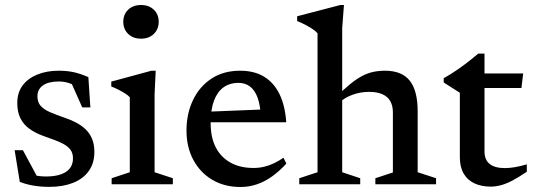

<svg xmlns="http://www.w3.org/2000/svg" viewBox="-20 -736 2133 767"><path d="M214 -453.5Q247 -453.5 273.8 -447.8Q300.5 -442 333 -428L341 -307H308.5L254.5 -428.5L297.5 -384Q276 -397.5 256 -404Q236 -410.5 215 -410.5Q174 -410.5 151.8 -395Q129.5 -379.5 129.5 -351.5Q129.5 -327.5 142.5 -313Q155.5 -298.5 179.8 -288Q204 -277.5 236 -266.5Q260 -258.5 281.8 -247.5Q303.5 -236.5 320.5 -220.8Q337.5 -205 347.2 -182.8Q357 -160.5 357 -129Q357 -83.5 334.2 -52.2Q311.5 -21 271 -5.2Q230.5 10.5 177 10.5Q143.5 10.5 113.8 5.5Q84 0.5 59 -9.5L38.5 -136H71.5L140.5 -8L76 -50Q94.5 -42 109.2 -38Q124 -34 137.5 -32.5Q151 -31 164 -31Q215 -31 243.2 -49.2Q271.5 -67.5 271.5 -103.5Q271.5 -124 261.8 -137.2Q252 -150.5 235 -160Q218 -169.5 196.5 -177.2Q175 -185 151.5 -193.5Q120.5 -205 97.5 -221.5Q74.5 -238 61.8 -263Q49 -288 49 -324.5Q49 -366 70.2 -394.5Q91.5 -423 129 -438.2Q166.5 -453.5 214 -453.5Z M543.5 -581.5Q511.5 -581.5 492 -600.5Q472.5 -619.5 472.5 -649Q472.5 -678.5 492 -697.2Q511.5 -716 543.5 -716Q575 -716 594.5 -697.2Q614 -678.5 614 -649Q614 -619.5 594.5 -600.5Q575 -581.5 543.5 -581.5ZM602 -453.5 597.5 -359V-48L670.5 -24V0H426V-24L498.5 -48V-347.5Q493 -354 481 -361.8Q469 -369.5 454.2 -377.2Q439.5 -385 424.5 -390.5V-410L585 -453.5Z M939.5 -453.5Q996 -453.5 1035.2 -429.5Q1074.5 -405.5 1096.8 -359.5Q1119 -313.5 1123.5 -247.5H801V-289.5L1063.5 -300L1021.5 -278Q1019 -319 1008.5 -347.2Q998 -375.5 979 -390.2Q960 -405 931.5 -405Q898.5 -405 873.8 -387.8Q849 -370.5 835.2 -334.8Q821.5 -299 821.5 -244Q821.5 -186.5 842.2 -146.8Q863 -107 901.5 -86Q940 -65 992.5 -65Q1014.5 -65 1034.8 -69.8Q1055 -74.5 1074.5 -83.8Q1094 -93 1112.5 -106L1124 -82.5Q1096.5 -52.5 1067.2 -31.5Q1038 -10.5 1006.5 0.2Q975 11 940.5 11Q876.5 11 828 -17.8Q779.5 -46.5 752.2 -97.5Q725 -148.5 725 -214.5Q725 -281.5 750.8 -335.8Q776.5 -390 824.5 -421.8Q872.5 -453.5 939.5 -453.5Z M1479.5 -24 1549.5 -47V-287Q1549.5 -313.5 1539.2 -331.8Q1529 -350 1507.8 -359.5Q1486.5 -369 1455 -369Q1419 -369 1387.5 -357.2Q1356 -345.5 1339.5 -328.5L1321.5 -347.5Q1353.5 -379.5 1378.8 -400Q1404 -420.5 1426.2 -432.2Q1448.5 -444 1471 -448.8Q1493.5 -453.5 1518.5 -453.5Q1585 -453.5 1616.8 -413.8Q1648.5 -374 1648.5 -291V-48L1722 -24V0H1479.5ZM1419 0H1175.5V-24L1248.5 -48V-603Q1241.5 -611 1230 -619Q1218.5 -627 1202.5 -635.5Q1186.5 -644 1167 -652V-671L1339.5 -716H1354L1347 -623.5V-48L1419 -24Z M1915.5 -131Q1915.5 -97.5 1936.2 -81Q1957 -64.5 1996.5 -64.5Q2015 -64.5 2037 -68.2Q2059 -72 2084.5 -79.5V-50Q2051.5 -27.5 2026 -14.2Q2000.5 -1 1979.8 4.2Q1959 9.5 1940.5 9.5Q1903.5 9.5 1875.8 -3.2Q1848 -16 1832.5 -42.2Q1817 -68.5 1817 -107.5V-365.5L1752.5 -406.5V-423.5Q1767 -431.5 1781.2 -440.5Q1795.5 -449.5 1809.5 -459.2Q1823.5 -469 1837.2 -479.2Q1851 -489.5 1864.2 -500.2Q1877.5 -511 1890.5 -522H1915.5V-428ZM1876 -384.5 1876.5 -442.5H2070L2063 -384.5Z"/></svg>

Font: Newsreader 16pt Medium
Style: Regular
Weight: 500
Designer: Hugues Gentile
Foundry: Production Type
Version: Version 1.003